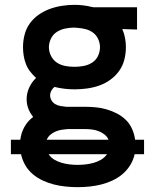

<svg xmlns="http://www.w3.org/2000/svg" viewBox="-20 -550 640 793"><path d="M300 223Q276 223 251.5 220.5Q227 218 203 212Q179 206 156.5 195.5Q134 185 115.5 169.5Q97 154 84.5 132.5Q72 111 67 87H25V27H64Q67 -1 81 -26Q95 -51 117 -67Q104 -83 97 -101.5Q90 -120 90 -140Q90 -165 100.5 -188Q111 -211 129 -228Q116 -240 105 -254Q94 -268 87.5 -284.5Q81 -301 78 -319Q75 -337 75 -355Q75 -381 81.5 -406.5Q88 -432 103 -453Q118 -474 139.5 -489Q161 -504 185.5 -513Q210 -522 236 -526Q262 -530 288 -530Q305 -530 322.5 -528Q340 -526 356 -522L366 -520H546V-428L485 -430Q493 -412 496.5 -393Q500 -374 500 -355Q500 -329 493.5 -303.5Q487 -278 472 -257Q457 -236 435.5 -220.5Q414 -205 389.5 -196.5Q365 -188 339 -184.5Q313 -181 288 -181Q267 -181 246 -183.5Q225 -186 205 -191Q197 -185 192 -175.5Q187 -166 187 -156Q187 -145 193 -135Q199 -125 209 -119.5Q219 -114 230.5 -112Q242 -110 253 -109Q255 -109 256.5 -109Q258 -109 259 -109Q262 -109 265.5 -109Q269 -109 272 -109H328Q351 -109 374 -107Q397 -105 419.5 -98.5Q442 -92 462.5 -81.5Q483 -71 499.5 -55Q516 -39 525.5 -17.5Q535 4 538 27H575V87H536Q531 111 517.5 132.5Q504 154 485.5 169.5Q467 185 444.5 195.5Q422 206 398 212Q374 218 349.5 220.5Q325 223 300 223ZM288 -274Q306 -274 325 -277.5Q344 -281 360 -291Q376 -301 384.5 -318.5Q393 -336 393 -355Q393 -372 385.5 -388.5Q378 -405 364.5 -415Q351 -425 334 -429.5Q317 -434 299 -435L288 -436Q287 -436 287 -436Q287 -436 286 -436Q268 -436 249 -432Q230 -428 214.5 -418Q199 -408 190.5 -390.5Q182 -373 182 -355Q182 -336 191 -318.5Q200 -301 215.5 -291Q231 -281 250 -277.5Q269 -274 288 -274ZM428 27Q423 14 411 5Q399 -4 385.5 -9Q372 -14 357.5 -15.5Q343 -17 328 -17H272Q269 -17 266 -17Q263 -17 260 -17Q247 -16 234.5 -14Q222 -12 210 -7Q198 -2 188 6.5Q178 15 173 27ZM300 131Q317 131 334 129Q351 127 367 122.5Q383 118 397.5 109.5Q412 101 422 87H181Q190 101 204.5 109.5Q219 118 235 122.5Q251 127 267.5 129Q284 131 300 131Z"/></svg>

Font: Zed Mono Semibold Extended
Style: Regular
Weight: 600
Width: 7
Monospace: yes
Designer: Belleve Invis
Foundry: Belleve Invis
Version: Version 1.0.0; ttfautohint (v1.8.4)